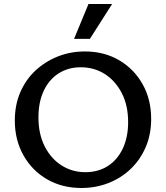

<svg xmlns="http://www.w3.org/2000/svg" viewBox="-20 -927 828 959"><path d="M387 12Q290 12 215 -31.5Q140 -75 97 -151.5Q54 -228 54 -325Q54 -403 81.5 -466.5Q109 -530 157.5 -575Q206 -620 269 -645Q332 -670 404 -670Q500 -670 574.5 -626.5Q649 -583 692 -507Q735 -431 735 -333Q735 -255 707.5 -191.5Q680 -128 632 -82.5Q584 -37 521 -12.5Q458 12 387 12ZM406 -67Q471 -67 519 -98Q567 -129 593.5 -185.5Q620 -242 620 -317Q620 -401 588 -462.5Q556 -524 503 -557.5Q450 -591 383 -591Q321 -591 273 -560.5Q225 -530 198.5 -473.5Q172 -417 172 -341Q172 -257 203.5 -195.5Q235 -134 288 -100.5Q341 -67 406 -67ZM350 -733 422 -907H540L429 -733Z"/></svg>

Font: Ysabeau SemiBold
Style: Regular
Weight: 600
Designer: Christian Thalmann (Catharsis Fonts)
Version: Version 2.000;gftools[0.9.27.dev2+g8671c4b]